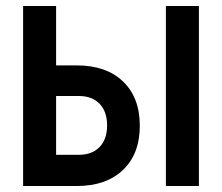

<svg xmlns="http://www.w3.org/2000/svg" viewBox="-20 -620 740 640"><path d="M57 0V-600H167V-402H236Q334 -402 390 -348.5Q446 -295 446 -201Q446 -107 390 -53.5Q334 0 236 0ZM533 0V-600H643V0ZM167 -104H243Q287 -104 312 -130Q337 -156 337 -202Q337 -248 312 -274Q287 -300 243 -300H167Z"/></svg>

Font: Martian Mono
Style: Regular
Weight: 400
Monospace: yes
Designer: Roman Shamin
Foundry: Evil Martians
Version: Version 1.000; ttfautohint (v1.8.4.7-5d5b)